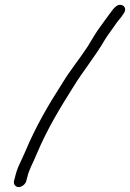

<svg xmlns="http://www.w3.org/2000/svg" viewBox="-20 -681 530 782"><path d="M87 56 90 45C100 3 110 -6 130 -55C172 -155 225 -242 278 -326C318 -392 368 -451 407 -519C421 -542 434 -557 448 -578C459 -596 473 -608 483 -625C494 -639 490 -653 481 -658C456 -672 438 -639 426 -624C414 -609 402 -590 389 -573C372 -551 355 -521 338 -493C305 -442 267 -397 235 -344C179 -257 126 -167 83 -64C61 -13 51 -2 40 45L37 56C34 69 43 81 56 81C69 81 84 69 87 56Z"/></svg>

Font: Electronic
Style: BookIt
Weight: 400
Version: Version 1.011